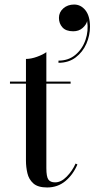

<svg xmlns="http://www.w3.org/2000/svg" viewBox="-20 -820 444 847"><path d="M240 -741Q240 -766 259.2 -783Q278.5 -800 307 -800Q336.5 -800 356.8 -774.8Q377 -749.5 377 -702Q377 -663.5 361 -627Q345 -590.5 314 -566.8Q283 -543 238 -543V-552.5Q282 -552.5 312.8 -578.2Q343.5 -604 357.2 -644Q371 -684 364.5 -727Q360.5 -710.5 344 -696.2Q327.5 -682 303 -682Q271 -682 255.5 -699.2Q240 -716.5 240 -741ZM321.5 -94.5Q302.5 -49.5 268.5 -21.2Q234.5 7 188 7Q147 7 127 -11Q107 -29 100.8 -56.2Q94.5 -83.5 94.5 -111V-451H24V-460H94.5V-560Q117 -560 143.2 -569.5Q169.5 -579 184.5 -590V-460H291.5V-451H184.5V-78.5Q184.5 -41 193.2 -28.2Q202 -15.5 223 -15.5Q249.5 -15.5 274.2 -40.8Q299 -66 313.5 -98.5Z"/></svg>

Font: Bodoni* 24pt
Style: Regular
Weight: 400
Version: Version 2.3